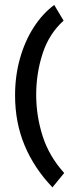

<svg xmlns="http://www.w3.org/2000/svg" viewBox="-20 -621 347 790"><path d="M195.8 149.9Q120.6 71.3 81.3 -22.7Q42 -116.7 42 -228.5Q42 -308.6 62 -379.9Q82 -451.2 118.4 -508.1Q154.8 -564.9 203.1 -600.6L241.7 -536.1Q181.6 -481.9 155.3 -400.6Q128.9 -319.3 128.9 -231Q128.9 -144.5 155.3 -61.5Q181.6 21.5 244.1 90.8Z"/></svg>

Font: Harmattan SemiBold
Style: Regular
Weight: 600
Designer: George W. Nuss III and SIL International
Foundry: SIL International
Version: Version 4.000